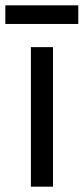

<svg xmlns="http://www.w3.org/2000/svg" viewBox="-26 -701 314 721"><path d="M173 -524V0H90V-524ZM268 -681V-611H-6V-681Z"/></svg>

Font: Autonym
Style: Regular
Weight: 500
Version: Version 1.0.20131126